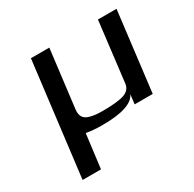

<svg xmlns="http://www.w3.org/2000/svg" viewBox="-152 -644 1021 1012"><g transform="rotate(-30 358.0 -138.0)"><path d="M619 0 678 -484H565L521 -119C518 -94 503 -77 478 -68C453 -59 410 -54 347 -54C319 -54 295 -56 276 -61C235 -70 221 -93 226 -134L269 -484H157L72 208H184L210 2C237 7 270 10 307 10C427 10 497 -13 516 -59L509 0Z"/></g></svg>

Font: Gamestation Extended
Style: Italic
Weight: 400
Width: 7
Designer: Jonas Hecksher
Foundry: Jonas Hecksher, Playtypeª, e-types AS
Version: Version 1.003